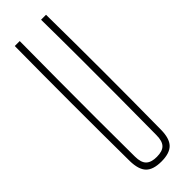

<svg xmlns="http://www.w3.org/2000/svg" viewBox="-270 -814 834 834"><g transform="rotate(-45 147.0 -397.0)"><path d="M147 5.5Q96.5 5.5 74.2 -17.5Q52 -40.5 51 -93.5Q49.5 -270.5 49.5 -447Q49.5 -623.5 51 -800H81.5Q80.5 -682 80 -563.8Q79.5 -445.5 79.5 -327.5Q79.5 -209.5 80.5 -91.5Q80.5 -55 96.5 -39Q112.5 -23 147 -23Q182 -23 197.2 -39Q212.5 -55 212.5 -91.5Q213.5 -209.5 214 -327.5Q214.5 -445.5 214.2 -563.8Q214 -682 212.5 -800H243Q245 -623.5 245 -447Q245 -270.5 243 -93.5Q242.5 -40.5 220 -17.5Q197.5 5.5 147 5.5Z"/></g></svg>

Font: Big Shoulders Display Thin ExtraLight
Style: Regular
Weight: 250
Version: Version 2.002